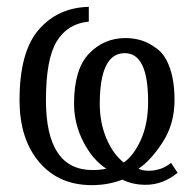

<svg xmlns="http://www.w3.org/2000/svg" viewBox="-20 -530 573 560"><path d="M498 -26Q455 9 405 9Q367 9 337 -6Q295 10 248 10Q151 10 94 -57.5Q37 -125 37 -238Q37 -379 93 -443.5Q149 -508 239 -510V-467Q177 -461 145.5 -409.5Q114 -358 114 -238Q114 -34 250 -34Q272 -34 290 -38Q250 -64 223 -116.5Q196 -169 196 -228Q196 -328 239.5 -373.5Q283 -419 346 -419Q371 -419 393 -412Q415 -405 438.5 -387.5Q462 -370 475.5 -331.5Q489 -293 489 -238Q489 -168 454 -114.5Q419 -61 384 -38Q396 -32 413 -32Q451 -32 479 -55ZM271 -227Q271 -172 290.5 -126Q310 -80 341 -56Q370 -76 391 -122.5Q412 -169 412 -234Q412 -375 344 -375Q271 -375 271 -227Z"/></svg>

Font: Arsenal
Style: Regular
Weight: 400
Designer: Andrij Shevchenko
Foundry: Stairsfor
Version: Version 2.001;PS 002.001;hotconv 1.0.88;makeotf.lib2.5.64775